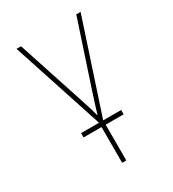

<svg xmlns="http://www.w3.org/2000/svg" viewBox="-184 -629 868 963"><g transform="rotate(-30 250.0 -148.0)"><path d="M365 25V0H261L435 -528H410L288 -159Q274 -116 265 -87.5Q256 -59 250 -38H248Q240 -72 211 -159L90 -528H64L237 0H133V25H237V232H261V25Z"/></g></svg>

Font: Noto Sans Mono UI Condensed Thin
Style: Regular
Weight: 250
Width: 3
Designer: Monotype Design team
Foundry: Monotype Imaging Inc.
Version: 1.000